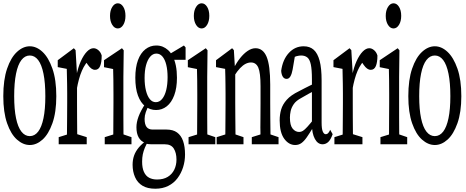

<svg xmlns="http://www.w3.org/2000/svg" viewBox="-25 -880 2845 1171"><path d="M156.7 4.4Q115.7 4.4 78.6 -28.6Q41.5 -61.5 18.3 -128.2Q-4.9 -194.8 -4.9 -293.5Q-4.9 -393.6 18.3 -461.4Q41.5 -529.3 78.6 -563.5Q115.7 -597.7 156.7 -597.7Q197.8 -597.7 234.4 -563.5Q271 -529.3 294.7 -461.4Q318.4 -393.6 318.4 -293.5Q318.4 -195.3 294.7 -128.4Q271 -61.5 234.4 -28.6Q197.8 4.4 156.7 4.4ZM156.7 -49.8Q186.5 -49.8 207.8 -77.4Q229 -105 240.2 -159.2Q251.5 -213.4 251.5 -293.5Q251.5 -375 240.2 -430.4Q229 -485.8 207.8 -513.7Q186.5 -541.5 156.7 -541.5Q127 -541.5 105.5 -513.7Q84 -485.8 72.8 -430.4Q61.5 -375 61.5 -293.5Q61.5 -213.4 72.8 -159.2Q84 -105 105.5 -77.4Q127 -49.8 156.7 -49.8Z M333 0V-43.5L409.7 -67.4H427.2L503.9 -43.5V0ZM382.3 0Q383.3 -27.3 383.5 -72.8Q383.8 -118.2 384.3 -166.5Q384.8 -214.8 384.8 -252.4V-310.1Q384.8 -343.3 384.3 -367.9Q383.8 -392.6 383.3 -414.3Q382.8 -436 382.3 -460L327.1 -470.7V-512.7L425.3 -585.9L436 -574.2L444.8 -424.3V-421.9V-252.4Q444.8 -214.8 445.1 -166.5Q445.3 -118.2 445.8 -73.2Q446.3 -28.3 447.3 0ZM442.9 -334 433.1 -416H440.4Q451.2 -470.2 468.3 -507.6Q485.4 -544.9 505.4 -565.4Q525.4 -585.9 545.4 -585.9Q561 -585.9 575.2 -573.7Q589.4 -561.5 595.2 -541.5Q595.2 -500 585.7 -477.1Q576.2 -454.1 554.7 -454.1Q543 -454.1 532.5 -461.7Q522 -469.2 511.2 -484.4L492.2 -512.7L526.9 -523.4Q494.1 -494.1 474.4 -448.2Q454.6 -402.3 442.9 -334Z M613.8 0V-43.5L690.9 -67.4H707L776.9 -43.5V0ZM665 0Q666 -27.3 666 -72.5Q666 -117.7 666.5 -166.3Q667 -214.8 667 -251.5V-308.1Q667 -357.4 666.5 -390.4Q666 -423.3 665 -459L609.4 -470.2V-512.7L718.8 -585.9L729.5 -573.2L727.5 -410.2V-251.5Q727.5 -213.9 727.5 -165.8Q727.5 -117.7 728 -72.5Q728.5 -27.3 729.5 0ZM693.4 -706.5Q673.3 -706.5 659.7 -728.3Q646 -750 646 -783.2Q646 -816.4 659.9 -838.1Q673.8 -859.9 693.4 -859.9Q713.4 -859.9 726.8 -838.6Q740.2 -817.4 740.2 -783.2Q740.2 -750 726.8 -728.3Q713.4 -706.5 693.4 -706.5Z M921.9 271Q874.5 271 844 252.7Q813.5 234.4 798.6 200.4Q783.7 166.5 783.7 125Q783.7 95.2 792.5 69.6Q801.3 43.9 821.5 19.5Q841.8 -4.9 877 -29.3L880.9 -21.5Q866.7 1 858.4 21.2Q850.1 41.5 845.9 61.5Q841.8 81.5 841.8 106Q841.8 144.5 853 168.9Q864.3 193.4 884.8 204.1Q905.3 214.8 932.6 214.8Q971.7 214.8 998 198.7Q1024.4 182.6 1037.8 155Q1051.3 127.4 1051.3 93.3Q1051.3 52.2 1034.9 26.1Q1018.6 0 980.5 0H898.4Q889.2 0 878.9 -1.2Q868.7 -2.4 860.8 -4.9V-8.3Q834 -18.1 820.6 -42Q807.1 -65.9 807.1 -104Q807.1 -133.8 819.6 -168.2Q832 -202.6 862.8 -250V-262.7L886.7 -245.1Q871.6 -217.8 864.3 -196.3Q856.9 -174.8 856.9 -154.8Q856.9 -121.6 868.9 -105.7Q880.9 -89.8 906.2 -89.8H991.2Q1030.3 -89.8 1054.9 -72Q1079.6 -54.2 1091.6 -20Q1103.5 14.2 1103.5 62.5Q1103.5 102.5 1091.8 139.6Q1080.1 176.8 1057.6 206.8Q1035.2 236.8 1001 253.9Q966.8 271 921.9 271ZM926.8 -209Q890.1 -209 861.3 -231.2Q832.5 -253.4 816.4 -297.1Q800.3 -340.8 800.3 -405.8Q800.3 -469.2 816.4 -512.9Q832.5 -556.6 861.8 -579.6Q891.1 -602.5 927.7 -602.5Q949.2 -602.5 966.8 -595.5Q984.4 -588.4 999.8 -574.7Q1015.1 -561 1026.9 -540L1027.8 -537.6Q1040.5 -513.7 1047.4 -480.5Q1054.2 -447.3 1054.2 -405.8Q1054.2 -343.3 1037.6 -298.8Q1021 -254.4 992.2 -231.7Q963.4 -209 926.8 -209ZM925.3 -256.8Q947.8 -256.8 964.1 -276.9Q980.5 -296.9 988.8 -331.1Q997.1 -365.2 997.1 -409.2Q997.1 -452.6 989 -485.1Q981 -517.6 965.6 -535.4Q950.2 -553.2 928.7 -553.2Q907.2 -553.2 890.9 -534.2Q874.5 -515.1 865.7 -482.2Q856.9 -449.2 856.9 -404.3Q856.9 -360.8 865.2 -327.4Q873.5 -293.9 888.7 -275.4Q903.8 -256.8 925.3 -256.8ZM1000 -515.1V-547.4H1004.4L1096.7 -602.5L1106.9 -590.8V-515.1Z M1125 0V-43.5L1202.1 -67.4H1218.3L1288.1 -43.5V0ZM1176.3 0Q1177.2 -27.3 1177.2 -72.5Q1177.2 -117.7 1177.7 -166.3Q1178.2 -214.8 1178.2 -251.5V-308.1Q1178.2 -357.4 1177.7 -390.4Q1177.2 -423.3 1176.3 -459L1120.6 -470.2V-512.7L1230 -585.9L1240.7 -573.2L1238.8 -410.2V-251.5Q1238.8 -213.9 1238.8 -165.8Q1238.8 -117.7 1239.3 -72.5Q1239.7 -27.3 1240.7 0ZM1204.6 -706.5Q1184.6 -706.5 1170.9 -728.3Q1157.2 -750 1157.2 -783.2Q1157.2 -816.4 1171.1 -838.1Q1185.1 -859.9 1204.6 -859.9Q1224.6 -859.9 1238 -838.6Q1251.5 -817.4 1251.5 -783.2Q1251.5 -750 1238 -728.3Q1224.6 -706.5 1204.6 -706.5Z M1296.4 0V-43.5L1373 -67.4H1389.2L1460 -43.5V0ZM1348.1 0Q1349.1 -27.3 1349.4 -72.8Q1349.6 -118.2 1350.1 -166.5Q1350.6 -214.8 1350.6 -252.4V-310.1Q1350.6 -343.3 1350.1 -367.9Q1349.6 -392.6 1349.4 -414.3Q1349.1 -436 1348.1 -460L1292.5 -470.7V-512.7L1390.6 -585.9L1401.4 -574.2L1409.7 -435.1V-433.1V-252.4Q1409.7 -214.8 1410.2 -166.5Q1410.6 -118.2 1411.1 -73.2Q1411.6 -28.3 1412.1 0ZM1510.7 0V-43.5L1587.4 -67.4H1603L1673.8 -43.5V0ZM1562.5 0Q1563.5 -22 1563.5 -54.7Q1563.5 -72.3 1563.5 -72.3Q1563 -75.2 1563 -102.1Q1563 -132.8 1563.5 -165.5Q1564 -198.2 1564 -252.4V-354Q1564 -436.5 1550.3 -467.8Q1536.6 -499 1505.9 -499Q1489.3 -499 1472.9 -490.7Q1456.5 -482.4 1439.5 -464.6Q1422.4 -446.8 1403.3 -416.5L1394 -462.4H1399.9Q1417.5 -498 1439.5 -525.6Q1461.4 -553.2 1485.6 -569.6Q1509.8 -585.9 1533.2 -585.9Q1579.1 -585.9 1601.1 -533.7Q1623 -481.4 1623 -364.3V-252.4Q1623 -213.9 1623.5 -165.3Q1624 -116.7 1624.5 -72.5Q1625 -28.3 1625.5 0Z M1775.4 4.4Q1736.3 4.4 1708.5 -33.7Q1680.7 -71.8 1680.7 -146Q1680.7 -181.2 1689.7 -212.2Q1698.7 -243.2 1723.9 -271.5Q1749 -299.8 1797.4 -323.2Q1815.9 -333 1834 -342.3Q1852.1 -351.6 1870.1 -360.4Q1888.2 -369.1 1906.2 -377.4V-334Q1882.3 -322.3 1859.4 -309.1Q1836.4 -295.9 1813 -282.7Q1781.2 -266.1 1766.8 -245.1Q1752.4 -224.1 1747.8 -202.9Q1743.2 -181.6 1743.2 -162.6Q1743.2 -115.7 1759.8 -95.5Q1776.4 -75.2 1799.8 -75.2Q1811.5 -75.2 1822.3 -81.8Q1833 -88.4 1850.1 -107.2Q1867.2 -126 1895.5 -161.6L1905.8 -101.6H1883.8Q1862.3 -65.9 1845.9 -42.5Q1829.6 -19 1813.2 -7.3Q1796.9 4.4 1775.4 4.4ZM1942.4 0Q1913.1 0 1895.3 -33Q1877.4 -65.9 1877.4 -120.6V-126.5V-396.5Q1877.4 -455.6 1870.6 -487.1Q1863.8 -518.6 1848.9 -530Q1834 -541.5 1811.5 -541.5Q1799.8 -541.5 1783.9 -537.4Q1768.1 -533.2 1747.1 -521L1777.3 -559.1L1759.8 -456.5Q1754.9 -429.2 1746.1 -414.1Q1737.3 -398.9 1723.1 -398.9Q1708 -398.9 1699.7 -412.4Q1691.4 -425.8 1689.9 -448.2Q1699.2 -516.6 1736.6 -557.1Q1773.9 -597.7 1827.1 -597.7Q1864.7 -597.7 1888.4 -576.4Q1912.1 -555.2 1924.3 -509.8Q1936.5 -464.4 1936.5 -388.2V-132.3Q1936.5 -93.8 1943.6 -77.6Q1950.7 -61.5 1961.4 -61.5Q1970.7 -61.5 1977.3 -69.1Q1983.9 -76.7 1988.8 -88.4L2003.9 -61.5Q1991.2 -26.4 1976.1 -13.2Q1960.9 0 1942.4 0Z M2014.6 0V-43.5L2091.3 -67.4H2108.9L2185.5 -43.5V0ZM2064 0Q2064.9 -27.3 2065.2 -72.8Q2065.4 -118.2 2065.9 -166.5Q2066.4 -214.8 2066.4 -252.4V-310.1Q2066.4 -343.3 2065.9 -367.9Q2065.4 -392.6 2064.9 -414.3Q2064.5 -436 2064 -460L2008.8 -470.7V-512.7L2106.9 -585.9L2117.7 -574.2L2126.5 -424.3V-421.9V-252.4Q2126.5 -214.8 2126.7 -166.5Q2127 -118.2 2127.4 -73.2Q2127.9 -28.3 2128.9 0ZM2124.5 -334 2114.7 -416H2122.1Q2132.8 -470.2 2149.9 -507.6Q2167 -544.9 2187 -565.4Q2207 -585.9 2227.1 -585.9Q2242.7 -585.9 2256.8 -573.7Q2271 -561.5 2276.9 -541.5Q2276.9 -500 2267.3 -477.1Q2257.8 -454.1 2236.3 -454.1Q2224.6 -454.1 2214.1 -461.7Q2203.6 -469.2 2192.9 -484.4L2173.8 -512.7L2208.5 -523.4Q2175.8 -494.1 2156 -448.2Q2136.2 -402.3 2124.5 -334Z M2295.4 0V-43.5L2372.6 -67.4H2388.7L2458.5 -43.5V0ZM2346.7 0Q2347.7 -27.3 2347.7 -72.5Q2347.7 -117.7 2348.1 -166.3Q2348.6 -214.8 2348.6 -251.5V-308.1Q2348.6 -357.4 2348.1 -390.4Q2347.7 -423.3 2346.7 -459L2291 -470.2V-512.7L2400.4 -585.9L2411.1 -573.2L2409.2 -410.2V-251.5Q2409.2 -213.9 2409.2 -165.8Q2409.2 -117.7 2409.7 -72.5Q2410.2 -27.3 2411.1 0ZM2375 -706.5Q2355 -706.5 2341.3 -728.3Q2327.6 -750 2327.6 -783.2Q2327.6 -816.4 2341.6 -838.1Q2355.5 -859.9 2375 -859.9Q2395 -859.9 2408.4 -838.6Q2421.9 -817.4 2421.9 -783.2Q2421.9 -750 2408.4 -728.3Q2395 -706.5 2375 -706.5Z M2627 4.4Q2585.9 4.4 2548.8 -28.6Q2511.7 -61.5 2488.5 -128.2Q2465.3 -194.8 2465.3 -293.5Q2465.3 -393.6 2488.5 -461.4Q2511.7 -529.3 2548.8 -563.5Q2585.9 -597.7 2627 -597.7Q2668 -597.7 2704.6 -563.5Q2741.2 -529.3 2764.9 -461.4Q2788.6 -393.6 2788.6 -293.5Q2788.6 -195.3 2764.9 -128.4Q2741.2 -61.5 2704.6 -28.6Q2668 4.4 2627 4.4ZM2627 -49.8Q2656.7 -49.8 2678 -77.4Q2699.2 -105 2710.4 -159.2Q2721.7 -213.4 2721.7 -293.5Q2721.7 -375 2710.4 -430.4Q2699.2 -485.8 2678 -513.7Q2656.7 -541.5 2627 -541.5Q2597.2 -541.5 2575.7 -513.7Q2554.2 -485.8 2543 -430.4Q2531.7 -375 2531.7 -293.5Q2531.7 -213.4 2543 -159.2Q2554.2 -105 2575.7 -77.4Q2597.2 -49.8 2627 -49.8Z"/></svg>

Font: Scarab Serif
Style: Condensed
Weight: 400
Designer: John Roberts
Foundry: Scarab
Version: 1.0